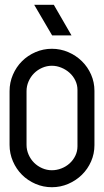

<svg xmlns="http://www.w3.org/2000/svg" viewBox="-20 -783 435 803"><path d="M197 0Q161 0 128.5 -14Q96 -28 72 -52Q48 -76 34 -108.5Q20 -141 20 -177V-402Q20 -438 34 -470.5Q48 -503 72 -527Q96 -551 128.5 -565Q161 -579 197 -579Q233 -579 265.5 -565Q298 -551 322.5 -527Q347 -503 361 -471Q375 -439 375 -403V-176Q375 -140 361 -108Q347 -76 322.5 -52Q298 -28 265.5 -14Q233 0 197 0ZM304 -407Q304 -428 295 -446.5Q286 -465 271 -478.5Q256 -492 236.5 -500Q217 -508 197 -508Q176 -508 156.5 -499.5Q137 -491 122.5 -476.5Q108 -462 99.5 -442.5Q91 -423 91 -402V-177Q91 -156 99.5 -136.5Q108 -117 122.5 -102.5Q137 -88 156.5 -79.5Q176 -71 197 -71Q217 -71 236.5 -78.5Q256 -86 271 -99.5Q286 -113 295 -131.5Q304 -150 304 -171ZM279 -635H198L123 -763H205L279 -635Z"/></svg>

Font: Googee
Style: Regular
Weight: 400
Designer: Peter Wiegel
Foundry: CATFonts Peter Wiegel
Version: 1.000